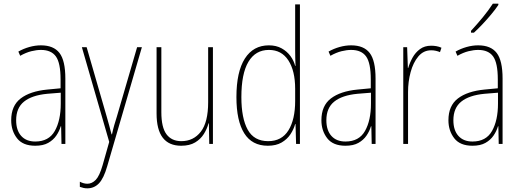

<svg xmlns="http://www.w3.org/2000/svg" viewBox="-20 -784 2832 1046"><path d="M203 -537Q272 -537 304 -495.5Q336 -454 336 -356V0H315L313 -96H311Q303 -69 286.5 -45Q270 -21 242.5 -5.5Q215 10 172 10Q104 10 72.5 -31Q41 -72 41 -129Q41 -208 92.5 -247.5Q144 -287 237 -296L310 -303V-351Q310 -441 284.5 -476.5Q259 -512 203 -512Q179 -512 150.5 -505Q122 -498 90 -480L80 -503Q108 -519 140 -528Q172 -537 203 -537ZM237 -273Q154 -265 111 -230.5Q68 -196 68 -129Q68 -74 95.5 -43.5Q123 -13 172 -13Q246 -13 278.5 -70.5Q311 -128 311 -220V-279Z M426 -527H452L561 -150Q570 -118 575 -100Q580 -82 582.5 -71.5Q585 -61 588 -52H590Q596 -80 602.5 -102.5Q609 -125 617 -150L727 -527H753L564 122Q545 188 519 215Q493 242 456 242Q445 242 435.5 240Q426 238 415 234V206Q436 217 456 217Q481 217 501.5 196Q522 175 539 116L575 -11Z M1140 -527V0H1120L1118 -112H1116Q1108 -82 1090.5 -54Q1073 -26 1043 -8Q1013 10 967 10Q833 10 833 -166V-527H859V-173Q859 -90 887 -52.5Q915 -15 968 -15Q1034 -15 1074 -66.5Q1114 -118 1114 -227V-527Z M1439 10Q1353 10 1310.5 -58Q1268 -126 1268 -255Q1268 -393 1314 -465Q1360 -537 1445 -537Q1485 -537 1514.5 -520.5Q1544 -504 1562.5 -478.5Q1581 -453 1588 -425H1590Q1589 -448 1588.5 -469Q1588 -490 1588 -511V-760H1614V0H1593L1590 -108H1588Q1580 -79 1562 -52Q1544 -25 1514 -7.5Q1484 10 1439 10ZM1441 -15Q1515 -15 1551.5 -74Q1588 -133 1588 -234V-300Q1588 -398 1551 -455Q1514 -512 1445 -512Q1372 -512 1333.5 -447.5Q1295 -383 1295 -255Q1295 -140 1329.5 -77.5Q1364 -15 1441 -15Z M1893 -537Q1962 -537 1994 -495.5Q2026 -454 2026 -356V0H2005L2003 -96H2001Q1993 -69 1976.5 -45Q1960 -21 1932.5 -5.5Q1905 10 1862 10Q1794 10 1762.5 -31Q1731 -72 1731 -129Q1731 -208 1782.5 -247.5Q1834 -287 1927 -296L2000 -303V-351Q2000 -441 1974.5 -476.5Q1949 -512 1893 -512Q1869 -512 1840.5 -505Q1812 -498 1780 -480L1770 -503Q1798 -519 1830 -528Q1862 -537 1893 -537ZM1927 -273Q1844 -265 1801 -230.5Q1758 -196 1758 -129Q1758 -74 1785.5 -43.5Q1813 -13 1862 -13Q1936 -13 1968.5 -70.5Q2001 -128 2001 -220V-279Z M2329 -535Q2343 -535 2357.5 -532.5Q2372 -530 2385 -524L2377 -500Q2368 -504 2355.5 -507Q2343 -510 2329 -510Q2287 -510 2259 -476.5Q2231 -443 2217 -391Q2203 -339 2203 -283V0H2177V-527H2198L2202 -414H2204Q2212 -442 2227.5 -470Q2243 -498 2268 -516.5Q2293 -535 2329 -535Z M2585 -537Q2654 -537 2686 -495.5Q2718 -454 2718 -356V0H2697L2695 -96H2693Q2685 -69 2668.5 -45Q2652 -21 2624.5 -5.5Q2597 10 2554 10Q2486 10 2454.5 -31Q2423 -72 2423 -129Q2423 -208 2474.5 -247.5Q2526 -287 2619 -296L2692 -303V-351Q2692 -441 2666.5 -476.5Q2641 -512 2585 -512Q2561 -512 2532.5 -505Q2504 -498 2472 -480L2462 -503Q2490 -519 2522 -528Q2554 -537 2585 -537ZM2619 -273Q2536 -265 2493 -230.5Q2450 -196 2450 -129Q2450 -74 2477.5 -43.5Q2505 -13 2554 -13Q2628 -13 2660.5 -70.5Q2693 -128 2693 -220V-279ZM2695 -757Q2679 -733 2656 -705.5Q2633 -678 2608.5 -652Q2584 -626 2562 -606H2546V-616Q2580 -653 2610.5 -690Q2641 -727 2665 -764H2695Z"/></svg>

Font: Noto Sans Georgian Condensed Thin
Style: Regular
Weight: 100
Width: 3
Designer: Monotype Design Team, Akaki Razmadze
Foundry: Google LLC
Version: Version 2.005; ttfautohint (v1.8.4.7-5d5b)